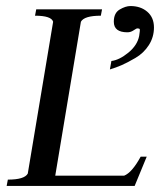

<svg xmlns="http://www.w3.org/2000/svg" viewBox="-20 -616 540 636"><path d="M357 -544Q357 -573 376.5 -584.5Q396 -596 412 -596Q446 -596 468 -577Q490 -558 490 -525Q490 -493 473 -466.5Q456 -440 428.5 -424Q401 -408 382.5 -400Q364 -392 344 -386L349 -414Q375 -417 405 -441.5Q435 -466 441 -497Q444 -516 443 -519Q442 -522 435 -522Q432 -522 422.5 -515.5Q413 -509 402 -509Q357 -509 357 -544ZM2 0 6 -21Q61 -21 72 -41L156 -544Q150 -564 96 -564L100 -585H318L314 -564Q259 -564 248 -544L163 -34H391Q417 -44 446 -97H466L426 0Z"/></svg>

Font: Judson
Style: Italic
Weight: 400
Italic angle: -9.5°
Version: Version 20110429